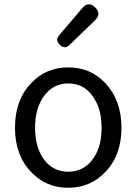

<svg xmlns="http://www.w3.org/2000/svg" viewBox="-20 -876 646 909"><path d="M303 13Q198 13 127 -62Q51 -141 51 -271.5Q51 -402 127 -482Q198 -557 303 -557Q409 -557 479 -482Q555 -401 555 -271Q555 -141 479 -62Q408 13 303 13ZM303 -63Q374 -63 417.5 -120Q461 -177 461 -271Q461 -365 417 -423Q375 -481 303 -481Q233 -481 189.5 -423Q146 -365 146 -271Q146 -177 189 -120Q232 -63 303 -63ZM260 -709 369 -837Q398 -872 430 -841.5Q462 -811 430 -780L374 -726L309 -663Q287 -641 263.5 -663.5Q240 -686 260 -709Z"/></svg>

Font: GenSenRounded TW R
Style: Regular
Weight: 400
Version: Version 1.501;PS 1;hotconv 16.6.51;makeotf.lib2.5.65220